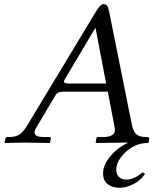

<svg xmlns="http://www.w3.org/2000/svg" viewBox="-20 -682 735 917"><path d="M309.1 -283.2H486.8L436 -549.8L288.1 -300.8Q285.2 -294.9 285.2 -292Q285.2 -283.2 309.1 -283.2ZM686 1Q626.5 1 580.8 43.5Q535.2 85.9 535.2 128.9Q535.2 149.9 547.9 162.8Q560.5 175.8 584 175.8Q620.6 175.8 660.2 141.1L672.9 147.9Q651.4 180.7 616.5 197.8Q581.5 214.8 551.8 214.8Q515.1 214.8 493.7 197Q472.2 179.2 472.2 147Q472.2 106.4 506.1 65.2Q540 23.9 592.8 -1H571.8L438 1L437 -1L439.9 -20Q441.4 -27.8 449.2 -27.8H477.1Q500.5 -27.8 514.6 -36.1Q528.8 -44.4 528.8 -61Q528.8 -67.9 527.8 -71.8L495.1 -244.1H285.2Q267.6 -244.1 259 -240.2Q250.5 -236.3 245.1 -227.1L152.8 -71.8Q145 -58.1 145 -48.8Q145 -27.8 187 -27.8H215.8Q223.1 -27.8 223.1 -20L219.2 -1L216.8 1Q119.1 -1 94.2 -1L3.9 1L2 -1L5.9 -20Q7.3 -27.8 15.1 -27.8H26.9Q56.2 -27.8 74.5 -40.8Q92.8 -53.7 108.9 -81.1L439 -627.9Q460 -662.1 473.1 -662.1Q485.4 -662.1 491.2 -654.8Q497.1 -647.5 501 -627.9L609.9 -85.9Q616.2 -55.2 629.9 -42Q644.5 -27.8 673.8 -27.8H685.1Q688 -27.8 690.4 -25.4Q692.9 -22.9 692.9 -20L689.9 -1L687 1Z"/></svg>

Font: Linux Libertine G
Style: Italic
Weight: 400
Italic angle: -12°
Designer: Philipp H. Poll
Foundry: Philipp H. Poll
Version: Version 5.1.3